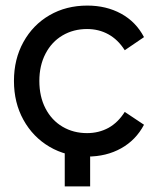

<svg xmlns="http://www.w3.org/2000/svg" viewBox="-20 -555 558 688"><path d="M157.5 -29C197.2 -5.7 242.3 6 293 6C338.3 6 378.7 -3.8 414 -23.5C449.3 -43.2 476.7 -71.3 496 -108L427 -154C411 -128.7 391.7 -109.7 369 -97C345.7 -84.3 320 -78 292 -78C259.3 -78 230 -85.7 204 -101C178 -116.3 157.7 -138.2 143 -166.5C128.3 -194.8 121 -227.7 121 -265C121 -301.7 128.3 -334.2 143 -362.5C157.7 -390.8 178 -412.7 204 -428C230 -443.3 259.3 -451 292 -451C320 -451 345.5 -444.7 368.5 -432C391.5 -419.3 411 -400.3 427 -375L496 -422C476.7 -458.7 449.3 -486.7 414 -506C378.7 -525.3 338.3 -535 293 -535C242.3 -535 197.2 -523.5 157.5 -500.5C117.8 -477.5 86.7 -445.5 64 -404.5C41.3 -363.5 30 -317 30 -265C30 -213 41.3 -166.5 64 -125.5C86.7 -84.5 117.8 -52.3 157.5 -29ZM303 113V-21H212V113Z"/></svg>

Font: Rookery
Style: Regular
Weight: 400
Designer: Ryan Kimball / Julieta Ulanovsky
Foundry: Motorola Mobility LLC.
Version: Version 1.0